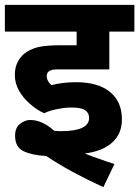

<svg xmlns="http://www.w3.org/2000/svg" viewBox="-20 -642 572 789"><path d="M273.9 -200.2Q248 -200.2 218.8 -194.3Q189 -189.5 161.1 -176.8Q131.3 -190.4 104.5 -213.9Q76.2 -237.8 58.6 -268.6Q41 -299.8 41 -333Q41 -364.3 51.8 -385.7Q62 -406.7 79.1 -420.9Q102.5 -439.5 135.7 -448.2Q169.9 -456.1 231 -456.1H294.9V-512.2H0V-622.1H532.2V-512.2H429.2V-356.9H221.2Q204.6 -356.9 197.3 -355.5Q189.5 -354 184.1 -351.1Q171.9 -344.7 171.9 -329.1Q171.9 -318.4 177.7 -308.6Q182.6 -300.3 190.9 -292Q212.4 -297.9 237.3 -300.8Q260.7 -304.2 293.9 -304.2Q383.3 -304.2 432.6 -263.7Q481 -223.6 481 -151.9Q481 -91.8 441.4 -56.6Q401.9 -20.5 328.1 -11.2Q367.7 4.4 387.7 10.7Q408.2 18.6 450.2 32.2L404.8 127Q337.4 96.2 277.8 64Q219.7 32.2 169.9 -1Q111.8 -3.9 76.2 -21Q42 -38.1 42 -84Q42 -117.2 62 -132.8Q82 -148.9 104 -148.9Q153.3 -148.9 202.1 -105Q214.4 -103 230 -103Q346.2 -103 346.2 -157.2Q346.2 -177.2 330.6 -188.5Q315.4 -200.2 273.9 -200.2Z"/></svg>

Font: Droid Sans Thai
Style: Bold
Weight: 700
Designer: Steve Matteson
Foundry: Ascender Corporation
Version: Version 1.00